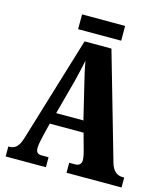

<svg xmlns="http://www.w3.org/2000/svg" viewBox="-124 -947 904 1042"><g transform="rotate(15 328.5 -426.0)"><path d="M207 -769H449V-852H207ZM6 0H232V-56H192C168 -56 161 -69 161 -91C161 -110 169 -140 172 -156L191 -234H381L407 -140C410 -129 416 -106 416 -89C416 -64 399 -56 382 -56H348V0H657V-56H648C617 -56 593 -73 580 -118L409 -714H258L80 -127C63 -68 40 -56 11 -56H6ZM210 -298 262 -492C272 -530 281 -572 290 -614C297 -571 307 -530 317 -489L363 -298Z"/></g></svg>

Font: Noto Serif Devanagari ExtraCondensed Black
Style: Regular
Weight: 900
Width: 2
Designer: Universal Thirst, Indian Type Foundry and the Monotype Design Team
Foundry: Monotype Imaging Inc.
Version: Version 2.004